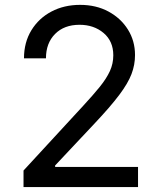

<svg xmlns="http://www.w3.org/2000/svg" viewBox="-20 -757 650 777"><path d="M75.2 0V-66.9L316.9 -329.1Q357.4 -373 384.3 -406.2Q411.1 -439.5 424.8 -469.5Q438.5 -499.5 438.5 -533.2Q438.5 -590.3 399.2 -623.5Q359.9 -656.7 301.8 -656.7Q239.7 -656.7 202.9 -619.6Q166 -582.5 166 -521H77.1Q77.1 -585.4 106.9 -634.3Q136.7 -683.1 188 -710.2Q239.3 -737.3 304.2 -737.3Q369.1 -737.3 419.2 -710.2Q469.2 -683.1 497.8 -637.2Q526.4 -591.3 526.4 -534.2Q526.4 -494.6 512.2 -457.3Q498 -419.9 462.4 -372.6Q426.8 -325.2 362.3 -256.8L203.1 -87.4V-81.5H538.6V0Z"/></svg>

Font: Inter
Style: Regular
Weight: 400
Designer: Rasmus Andersson
Foundry: rsms
Version: Version 4.001;git-9221beed3